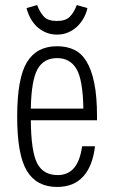

<svg xmlns="http://www.w3.org/2000/svg" viewBox="-20 -730 452 760"><path d="M208 -37Q151 -37 127 -84Q103 -131 102 -254H364V-269Q364 -349 353 -402Q342 -455 322 -487.5Q302 -520 272.5 -533.5Q243 -547 206 -547Q125 -547 86.5 -483.5Q48 -420 48 -268Q48 -117 86.5 -53.5Q125 10 206 10Q272 10 309.5 -31.5Q347 -73 356 -151H305Q297 -93 273 -65Q249 -37 208 -37ZM206 -500Q257 -500 282.5 -457.5Q308 -415 310 -300H102Q104 -412 128.5 -456Q153 -500 206 -500ZM206 -593Q230 -593 250.5 -602Q271 -611 286 -625.5Q301 -640 311.5 -659Q322 -678 326 -698L284 -710Q273 -681 256.5 -664Q240 -647 205 -647Q170 -647 154 -664Q138 -681 127 -710L85 -698Q90 -678 100 -659Q110 -640 125 -625.5Q140 -611 160.5 -602Q181 -593 206 -593Z"/></svg>

Font: Secuela Light
Style: Regular
Weight: 300
Designer: Fernando Haro
Foundry: deFharo
Version: Version 1.708